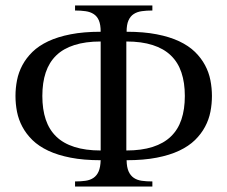

<svg xmlns="http://www.w3.org/2000/svg" viewBox="-20 -682 831 702"><path d="M348.1 -530.3Q292.5 -530.3 252 -517.3Q211.4 -504.4 185.5 -479.2Q159.7 -454.1 147.2 -417Q134.8 -379.9 134.8 -331.1Q134.8 -282.2 147.2 -245.1Q159.7 -208 185.5 -182.9Q211.4 -157.7 252 -144.8Q292.5 -131.8 348.1 -131.8ZM655.8 -331.1Q655.8 -379.9 643.3 -417Q630.9 -454.1 604.7 -479.2Q578.6 -504.4 538.1 -517.3Q497.6 -530.3 441.9 -530.3V-131.8Q497.6 -131.8 538.1 -144.8Q578.6 -157.7 604.7 -182.9Q630.9 -208 643.3 -245.1Q655.8 -282.2 655.8 -331.1ZM754.9 -331.1Q754.9 -301.8 749.3 -273.2Q743.7 -244.6 729.7 -218.5Q715.8 -192.4 692.9 -169.9Q669.9 -147.5 635.3 -131.1Q600.6 -114.7 553 -105.5Q505.4 -96.2 442.9 -96.2Q443.4 -70.3 450.2 -55.2Q457 -40 469.2 -31.7Q481.4 -23.4 498.5 -21Q515.6 -18.6 537.1 -18.6V0H254.4V-18.6Q275.4 -18.6 292.5 -21Q309.6 -23.4 321.8 -31.7Q334 -40 340.6 -55.2Q347.2 -70.3 348.1 -96.2Q285.6 -96.2 238.3 -105.5Q190.9 -114.7 156.2 -131.1Q121.6 -147.5 98.6 -169.9Q75.7 -192.4 61.8 -218.5Q47.9 -244.6 42.2 -273.2Q36.6 -301.8 36.6 -331.1Q36.6 -359.9 42.2 -388.7Q47.9 -417.5 61.8 -443.6Q75.7 -469.7 98.6 -492.2Q121.6 -514.6 156.2 -531Q190.9 -547.4 238.3 -556.6Q285.6 -565.9 348.1 -565.9Q348.1 -591.8 341.6 -607.2Q335 -622.6 322.5 -630.6Q310.1 -638.7 292.7 -641.1Q275.4 -643.6 254.4 -643.6V-662.1H537.1V-643.6Q515.6 -643.6 498.3 -641.1Q481 -638.7 468.8 -630.6Q456.5 -622.6 449.7 -607.2Q442.9 -591.8 442.9 -565.9Q505.4 -565.9 553 -556.6Q600.6 -547.4 635.3 -531Q669.9 -514.6 692.9 -492.2Q715.8 -469.7 729.7 -443.6Q743.7 -417.5 749.3 -388.7Q754.9 -359.9 754.9 -331.1Z"/></svg>

Font: Doulos SIL
Style: Regular
Weight: 400
Designer: Walt Agee, Victor Gaultney, Peter Martin, Debbi Hosken
Foundry: SIL International
Version: Version 4.110; 2011; Maintenance release